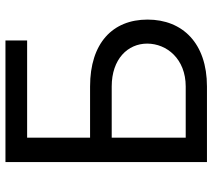

<svg xmlns="http://www.w3.org/2000/svg" viewBox="-57 -710 767 693"><g transform="rotate(-90 326.5 -363.5)"><path d="M88.1 0H360.8C517 0 602.3 -88.1 602.3 -214.5C602.3 -340.9 517 -421.9 360.8 -421.9H176.1V-649.1H527V-727.3H88.1ZM176.1 -76.7V-343.8H360.8C460.2 -343.8 515.6 -285.5 515.6 -215.9C515.6 -144.9 460.2 -76.7 360.8 -76.7Z"/></g></svg>

Font: Karasuma Gothic
Style: Regular
Weight: 400
Designer: Rasmus Andersson, Ryoko Nishizuka
Foundry: Genbu
Version: Version 1.00